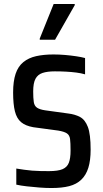

<svg xmlns="http://www.w3.org/2000/svg" viewBox="-20 -861 520 966"><path d="M239 85Q210 85 178 82.5Q146 80 115 76.5Q84 73 62 68V-13Q81 -10 101.5 -7Q122 -4 141.5 -2.5Q161 -1 182.5 -0.5Q204 0 226 0Q272 0 295 -10Q318 -20 326.5 -42.5Q335 -65 335 -103Q335 -142 332.5 -161.5Q330 -181 316.5 -190Q303 -199 273 -204L147 -221Q108 -228 86 -246.5Q64 -265 55 -301Q46 -337 46 -396Q46 -452 58.5 -489.5Q71 -527 97.5 -548.5Q124 -570 162 -578.5Q200 -587 249 -587Q278 -587 307 -584.5Q336 -582 363 -578Q390 -574 408 -569V-487Q387 -493 363.5 -496Q340 -499 313 -500.5Q286 -502 256 -502Q218 -502 194 -494Q170 -486 158.5 -464.5Q147 -443 147 -401Q147 -367 150 -347.5Q153 -328 166.5 -319Q180 -310 207 -306L323 -290Q357 -286 382.5 -272.5Q408 -259 422 -222.5Q436 -186 436 -108Q436 -54 424.5 -17Q413 20 389 43Q365 66 328.5 75.5Q292 85 239 85ZM180 -661V-667L250 -841H356V-835L257 -661Z"/></svg>

Font: Farlight84_Sys_V01
Style: Regular
Weight: 400
Designer: Ryoko NISHIZUKA  (kana, bopomofo & ideographs); Paul D. Hunt (Latin, Greek & Cyrillic); Sandoll Communications , Soo-you
Foundry: Adobe
Version: Version 2.004;October 29, 2024;FontCreator 14.0.0.2814 64-bi